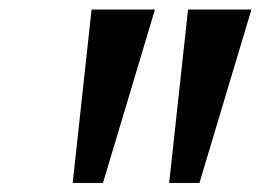

<svg xmlns="http://www.w3.org/2000/svg" viewBox="-20 -854 584 412"><path d="M312.5 -833.5 201 -461.5H136L176.5 -833.5ZM519.5 -833.5 408 -461.5H343L383.5 -833.5Z"/></svg>

Font: Merriweather 20pt ExtraBold
Style: Italic
Weight: 800
Italic angle: -7.8°
Version: Version 2.101